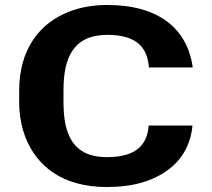

<svg xmlns="http://www.w3.org/2000/svg" viewBox="-20 -741 853 771"><path d="M409 -110C266 -110 235 -211 235 -332V-379C235 -507 273 -601 411 -601C522 -601 572 -556 578 -470H754C733 -625 618 -721 411 -721C357 -721 309 -713 265 -697C133 -649 57 -536 57 -378V-332C57 -279 66 -232 82 -190C127 -75 229 10 409 10C462 10 509 4 550 -8C665 -42 742 -118 753 -237H577C571 -152 518 -110 409 -110Z"/></svg>

Font: Asimov
Style: XWid
Weight: 500
Designer: Google
Version: Version 2.000980; 2014